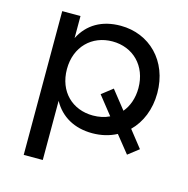

<svg xmlns="http://www.w3.org/2000/svg" viewBox="-107 -638 913 934"><g transform="rotate(15 349.5 -170.5)"><path d="M644 -264C644 -427 532 -535 388 -535C293 -535 224 -494 186 -419V-530H94V194H190V-104C229 -33 298 6 388 6C433 6 474 -4 510 -23L579 63L633 21L566 -64C614 -111 644 -181 644 -264ZM369 -78C266 -78 189 -150 189 -264C189 -377 266 -451 369 -451C472 -451 549 -377 549 -264C549 -213 533 -170 507 -139L434 -231L379 -188L452 -96C428 -84 399 -78 369 -78Z"/></g></svg>

Font: AWKNG-Font Medium
Style: Regular
Weight: 500
Designer: Awakening Church
Foundry: Awakening Church
Version: Version 1.700;PS 001.700;hotconv 1.0.88;makeotf.lib2.5.64775